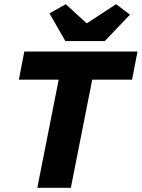

<svg xmlns="http://www.w3.org/2000/svg" viewBox="-20 -896 676 916"><path d="M158 0 260 -516H70L96 -650H636L610 -516H420L318 0ZM292 -700 216 -832 294 -876 392 -786H396L534 -876L600 -826L480 -700Z"/></svg>

Font: Source Code Pro ExtraLight Black
Style: Italic
Weight: 900
Italic angle: -11°
Monospace: yes
Version: Version 1.016;hotconv 1.0.116;makeotfexe 2.5.65601